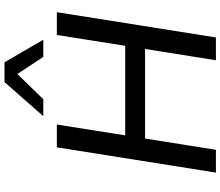

<svg xmlns="http://www.w3.org/2000/svg" viewBox="-83 -894 977 851"><g transform="rotate(-90 405.5 -468.5)"><path d="M66 0 178 -705H279L231 -402H628L676 -705H777L665 0H564L614 -314H217L167 0ZM316 -765 467 -937H555L655 -765H579L503 -880L391 -765Z"/></g></svg>

Font: Nunito Sans 7pt Medium
Style: Italic
Weight: 500
Italic angle: -9°
Designer: Vernon Adams
Foundry: Vernon Adams
Version: Version 3.101;gftools[0.9.27]